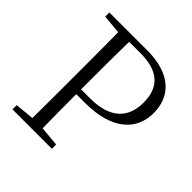

<svg xmlns="http://www.w3.org/2000/svg" viewBox="-192 -871 1017 1017"><g transform="rotate(45 316.0 -363.0)"><path d="M323 -690C461 -690 520 -628 520 -515C520 -408 459 -332 304 -332H236V-391C236 -492 236 -592 238 -690ZM301 -296C509 -296 597 -392 597 -515C597 -643 510 -726 337 -726H54V-695L161 -685C162 -588 162 -490 162 -391V-335C162 -237 162 -138 161 -42L54 -32V0H349V-32L238 -42C236 -129 236 -213 236 -296Z"/></g></svg>

Font: Noto Serif CJK JP Light
Style: Regular
Weight: 300
Designer: Ryoko NISHIZUKA 西塚涼子 (kana & ideographs); Frank Grießhammer (Latin, Greek & Cyrillic); Wenlong ZHANG 张文龙 (bopomofo); San
Foundry: Adobe Systems Incorporated
Version: Version 1.001;PS 1.001;hotconv 16.6.54;makeotf.lib2.5.65590